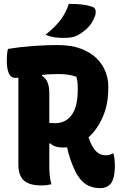

<svg xmlns="http://www.w3.org/2000/svg" viewBox="-20 -953 640 993"><path d="M246 0Q233 3 221.5 4.5Q210 6 193 6Q132 6 103.5 -19.5Q75 -45 75 -103V-551Q64 -550 59 -550Q15 -550 15 -643Q15 -673 21 -700Q81 -710 148 -715Q215 -720 278 -720Q349 -720 399 -701Q449 -682 480 -651Q511 -620 525.5 -582.5Q540 -545 540 -509V-498Q540 -412 511 -347Q482 -282 438 -243Q444 -222 455 -202Q470 -174 487 -162Q504 -150 526 -150Q539 -150 545.5 -152Q552 -154 561 -159H567Q574 -130 574 -97Q574 -59 567.5 -35Q561 -11 550 0Q539 11 526.5 15.5Q514 20 497 20Q457 20 426 1Q395 -18 372 -62Q339 -129 327 -191Q316 -190 305 -190Q285 -190 268.5 -195Q252 -200 241 -211H235V-96Q235 -73 237 -48Q239 -23 246 0ZM235 -472V-317Q246 -316 266 -316Q319 -316 350.5 -358Q382 -400 382 -488V-503Q382 -531 375 -556Q337 -570 282 -570Q260 -570 239 -569Q218 -568 199 -566L197 -561Q217 -549 226 -526.5Q235 -504 235 -472ZM336 -933Q377 -933 405.5 -929.5Q434 -926 457 -918Q471 -913 474 -900.5Q477 -888 472 -872Q459 -837 438.5 -814.5Q418 -792 386 -773Q368 -763 350.5 -760Q333 -757 305 -757Q280 -757 259 -760.5Q238 -764 215 -773Q261 -809 290.5 -846.5Q320 -884 336 -933Z"/></svg>

Font: Recursive Sn Csl St XBd
Style: Regular
Weight: 800
Version: Version 1.085;hotconv 1.1.0;makeotfexe 2.6.0; ttfautohint (v